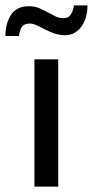

<svg xmlns="http://www.w3.org/2000/svg" viewBox="-47 -689 343 709"><path d="M80 0V-470H168V0ZM-27 -556Q-27 -602 -6.5 -634Q14 -666 60 -666Q81 -666 97.5 -659Q114 -652 128.5 -644Q143 -636 157 -629Q171 -622 187 -622Q207 -622 215.5 -637Q224 -652 226 -669H276Q276 -648 271 -628.5Q266 -609 255.5 -593.5Q245 -578 229.5 -568.5Q214 -559 193 -559Q172 -559 153.5 -565.5Q135 -572 119 -580.5Q103 -589 89 -595.5Q75 -602 63 -602Q42 -602 33.5 -589Q25 -576 23 -556Z"/></svg>

Font: Mukta Vaani
Style: Regular
Weight: 400
Designer: Noopur Datye, Girish Dalvi, Yashodeep Gholap, Pallavi Karambelkar
Foundry: Ek Type
Version: Version 2.538;PS 1.000;hotconv 16.6.51;makeotf.lib2.5.65220;